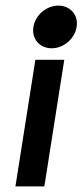

<svg xmlns="http://www.w3.org/2000/svg" viewBox="-20 -664 294 684"><path d="M99 -568C92 -525 122 -492 164 -492C206 -492 246 -525 253 -568C260 -611 230 -644 188 -644C146 -644 106 -611 99 -568ZM35 0H138L209 -451H106Z"/></svg>

Font: Charger Sport
Style: BlkNrwObl
Weight: 900
Designer: Jasper
Foundry: Cannot Into Space Fonts
Version: Version 1.1